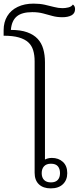

<svg xmlns="http://www.w3.org/2000/svg" viewBox="-49 -1034 434 1059"><path d="M231 5Q189 5 165.5 -17.5Q142 -40 142 -81V-696Q142 -730 134 -756.5Q126 -783 107 -800.5Q88 -818 55 -827.5Q22 -837 -29 -837V-867Q-29 -912 -9 -945Q11 -978 48.5 -996Q86 -1014 136 -1014Q170 -1014 197.5 -1008Q225 -1002 249 -995.5Q273 -989 296 -989Q311 -989 328 -993Q345 -997 353 -1009Q360 -1004 362.5 -997.5Q365 -991 365 -984Q365 -960 345.5 -949.5Q326 -939 295 -939Q265 -939 240 -946Q215 -953 188.5 -960Q162 -967 129 -967Q71 -967 43 -943Q15 -919 11 -869Q65 -869 101 -856Q137 -843 158.5 -820Q180 -797 189.5 -764Q199 -731 199 -691V-154Q204 -157 214 -160Q224 -163 237 -163Q274 -163 298 -141Q322 -119 322 -79Q322 -41 298 -18Q274 5 231 5ZM232 -28Q257 -28 269.5 -41.5Q282 -55 282 -79Q282 -103 270 -117Q258 -131 232 -131Q207 -131 194 -117Q181 -103 181 -79Q181 -55 194 -41.5Q207 -28 232 -28Z"/></svg>

Font: Noto Serif Thai Light
Style: Regular
Weight: 300
Version: Version 2.001